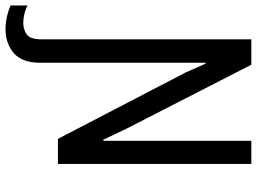

<svg xmlns="http://www.w3.org/2000/svg" viewBox="-176 -590 912 681"><g transform="rotate(90 279.5 -250.0)"><path d="M41 186Q27 186 12 183.5Q-3 181 -16.5 177Q-30 173 -41 168V108Q-28 115 -11.5 119Q5 123 21 123Q42 123 60.5 111.5Q79 100 79 56V-686H169L396 -243L435 -161H439V-686H521V0H432L196 -454L165 -524H162V64Q162 127 128 156.5Q94 186 41 186Z"/></g></svg>

Font: Chivo Mono Light
Style: Regular
Weight: 300
Monospace: yes
Designer: Hector Gatti
Foundry: Omnibus-Type
Version: Version 1.008